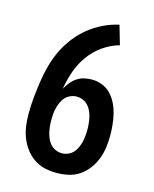

<svg xmlns="http://www.w3.org/2000/svg" viewBox="-113 -819 726 904"><g transform="rotate(15 250.0 -367.5)"><path d="M250 8Q221 8 192 1.5Q163 -5 139 -21.5Q115 -38 97.5 -61.5Q80 -85 69.5 -112Q59 -139 55 -168Q51 -197 51 -226Q51 -267 55 -307.5Q59 -348 65 -388.5Q71 -429 82 -468.5Q93 -508 110.5 -544.5Q128 -581 153.5 -614Q179 -647 210.5 -672.5Q242 -698 279 -716Q316 -734 356 -743L383 -650Q340 -638 302.5 -611.5Q265 -585 239 -548.5Q213 -512 198 -469Q183 -426 176 -382Q185 -399 197 -414Q209 -429 225 -440Q241 -451 260 -455.5Q279 -460 298 -460Q324 -460 348.5 -450.5Q373 -441 391 -422Q409 -403 420.5 -379Q432 -355 438 -329.5Q444 -304 446.5 -278Q449 -252 449 -226Q449 -197 445 -168Q441 -139 430.5 -112Q420 -85 402.5 -61.5Q385 -38 361 -21.5Q337 -5 308 1.5Q279 8 250 8ZM250 -88Q265 -88 279.5 -94Q294 -100 304.5 -111Q315 -122 321.5 -136.5Q328 -151 331.5 -165.5Q335 -180 336.5 -195.5Q338 -211 338 -226Q338 -241 336.5 -256.5Q335 -272 331.5 -287Q328 -302 321.5 -316Q315 -330 304.5 -341Q294 -352 279.5 -358Q265 -364 250 -364Q231 -364 213.5 -354.5Q196 -345 186 -329Q176 -313 170.5 -294.5Q165 -276 163 -257Q163 -249 162.5 -241.5Q162 -234 162 -226Q162 -211 163.5 -195.5Q165 -180 168.5 -165.5Q172 -151 178.5 -136.5Q185 -122 195.5 -111Q206 -100 220.5 -94Q235 -88 250 -88Z"/></g></svg>

Font: Moesevka
Style: Bold
Weight: 700
Monospace: yes
Designer: Belleve Invis
Foundry: Belleve Invis
Version: Version 32.5.0; ttfautohint (v1.8.4)